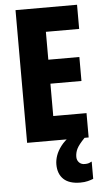

<svg xmlns="http://www.w3.org/2000/svg" viewBox="-62 -753 559 1029"><g transform="rotate(-5 217.0 -238.5)"><path d="M393 0H62V-714H393V-584H214V-434H381V-305H214V-131H393ZM318 98Q318 116 329.5 128Q341 140 360 140Q374 140 382.5 137Q391 134 398 130V223Q386 228 368.5 232.5Q351 237 328 237Q268 237 238 208.5Q208 180 208 129Q208 106 216.5 81.5Q225 57 244 32Q263 7 295 -16L371 0Q339 33 328.5 54Q318 75 318 98Z"/></g></svg>

Font: Noto Sans Khmer ExtraCondensed ExtraBold
Style: Regular
Weight: 800
Width: 2
Designer: Danh Hong and the Monotype Design Team
Foundry: Monotype Imaging Inc.
Version: Version 2.004